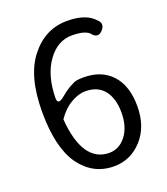

<svg xmlns="http://www.w3.org/2000/svg" viewBox="-139 -845 833 955"><g transform="rotate(-20 277.5 -367.0)"><path d="M293 -387Q255 -387 215 -363Q175 -340 143 -293Q151 -179 191 -118Q232 -58 301 -58Q354 -58 390 -104Q426 -151 426 -226Q426 -301 392 -344Q358 -387 293 -387ZM301 13Q191 13 123 -80Q56 -174 56 -363Q56 -552 133 -649Q210 -747 327 -747Q428 -747 472 -696Q498 -672 473 -643Q448 -615 423 -639Q402 -671 325 -671Q248 -671 196 -598Q144 -526 142 -408Q141 -366 180 -398Q219 -431 251 -445Q264 -455 308 -455Q403 -455 457 -396Q511 -337 511 -229Q511 -121 450 -54Q389 13 301 13Z"/></g></svg>

Font: Swei Gothic CJK TC Regular
Style: Regular
Weight: 400
Version: Version 2.129